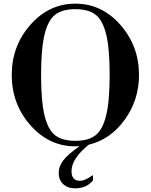

<svg xmlns="http://www.w3.org/2000/svg" viewBox="-20 -786 822 1047"><path d="M390 241Q349 241 324.5 218Q300 195 300 157Q300 121 325.5 88Q351 55 414 11Q411 11 403 11.5Q395 12 391 12Q247 12 145.5 -103.5Q44 -219 44 -377Q44 -535 145.5 -650.5Q247 -766 391 -766Q535 -766 636.5 -650.5Q738 -535 738 -377Q738 -241 660 -133Q582 -25 464 3Q370 79 370 147Q370 200 416 200Q443 200 483 171H487V198Q452 241 390 241ZM281 -48Q320 -18 391 -18Q462 -18 501 -48.5Q540 -79 559 -157Q578 -235 578 -378Q578 -521 559 -598.5Q540 -676 501 -706Q462 -736 391 -736Q320 -736 281 -706Q242 -676 223 -598Q204 -520 204 -377Q204 -234 223 -156Q242 -78 281 -48Z"/></svg>

Font: Libre Bodoni
Style: Regular
Weight: 400
Designer: Pablo Impallari, Rodrigo Fuenzalida
Foundry: Pablo Impallari, Rodrigo Fuenzalida
Version: Version 1.001